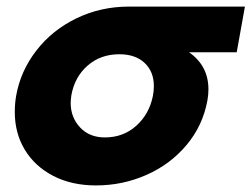

<svg xmlns="http://www.w3.org/2000/svg" viewBox="-20 -551 765 584"><path d="M614 -279Q614 -264 611 -246Q597 -169 547.5 -110Q498 -51 425.5 -19Q353 13 272 13Q198 13 142 -16Q86 -45 55.5 -95.5Q25 -146 25 -210Q25 -236 29 -259Q42 -334 90 -396.5Q138 -459 212 -495Q286 -531 373 -531H725L700 -392H555Q614 -351 614 -279ZM445 -259Q448 -274 448 -289Q448 -333 420 -359.5Q392 -386 343 -386Q286 -386 246.5 -351.5Q207 -317 197 -261Q195 -245 195 -238Q195 -194 223.5 -163.5Q252 -133 299 -133Q355 -133 394.5 -168.5Q434 -204 445 -259Z"/></svg>

Font: Geom ExtraBold
Style: Bold Italic
Weight: 800
Italic angle: -10°
Version: Version 1.102